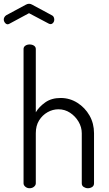

<svg xmlns="http://www.w3.org/2000/svg" viewBox="-62 -999 577 1019"><path d="M95 0Q82 0 72.5 -8Q63 -16 63 -26V-739Q63 -750 72.5 -756.5Q82 -763 95 -763Q109 -763 118.5 -756.5Q128 -750 128 -739V-403Q145 -432 178 -455.5Q211 -479 260 -479Q308 -479 348.5 -453.5Q389 -428 413 -386Q437 -344 437 -292V-26Q437 -13 427 -6.5Q417 0 404 0Q393 0 382.5 -6.5Q372 -13 372 -26V-292Q372 -324 355 -353Q338 -382 310 -400.5Q282 -419 248 -419Q218 -419 190.5 -403.5Q163 -388 145.5 -360Q128 -332 128 -292V-26Q128 -16 118.5 -8Q109 0 95 0ZM-21 -870Q-29 -870 -35.5 -878Q-42 -886 -42 -896Q-42 -902 -38.5 -908Q-35 -914 -29 -918L75 -974Q84 -979 92 -979Q101 -979 109 -974L213 -918Q220 -915 223 -908.5Q226 -902 226 -895Q226 -885 220 -878Q214 -871 206 -871Q204 -871 201 -872Q198 -873 196 -874L92 -929L-12 -873Q-14 -872 -16.5 -871Q-19 -870 -21 -870Z"/></svg>

Font: Dosis
Style: Regular
Weight: 400
Designer: EdgarTolentino, PabloImpallari, IginoMarini
Foundry: EdgarTolentino, PabloImpallari, IginoMarini
Version: Version 3.001; ttfautohint (v1.8.2)